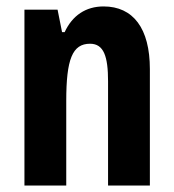

<svg xmlns="http://www.w3.org/2000/svg" viewBox="-20 -577 541 597"><path d="M302 -557C247 -557 205 -529 181 -477H173L159 -547H56V0H186V-263C186 -393 205 -441 260 -441C303 -441 316 -401 316 -324V0H446V-362C446 -489 394 -557 302 -557Z"/></svg>

Font: Noto Sans Ethiopic ExtraCondensed
Style: Bold
Weight: 700
Width: 2
Designer: Monotype Design Team
Foundry: Monotype Imaging Inc.
Version: Version 2.102